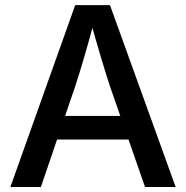

<svg xmlns="http://www.w3.org/2000/svg" viewBox="-20 -748 744 768"><path d="M21.5 0 280.8 -727.5H419.9L682.6 0H560.1L419.9 -402.8Q403.3 -453.6 383.3 -520.3Q363.3 -586.9 337.4 -680.7H361.8Q336.4 -586.4 316.7 -519Q296.9 -451.7 280.8 -402.8L143.6 0ZM164.1 -189.9V-284.2H540V-189.9Z"/></svg>

Font: V-Inter
Style: Medium-500
Weight: 500
Designer: Rasmus Andersson
Foundry: rsms
Version: Version 4.000;git-4146feb